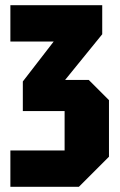

<svg xmlns="http://www.w3.org/2000/svg" viewBox="-20 -720 462 740"><path d="M284 0H20V-140H229V-292H68V-406L187 -560H20V-700H374V-588L231 -412H322L400 -334V-116Z"/></svg>

Font: Tektur Condensed
Style: Bold
Weight: 700
Width: 3
Designer: Adam Jagosz
Foundry: Adam Jagosz
Version: Version 1.005;gftools[0.9.30]